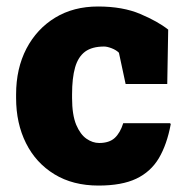

<svg xmlns="http://www.w3.org/2000/svg" viewBox="-20 -558 573 588"><path d="M281.7 10.3Q203.1 10.3 146.5 -24.4Q89.8 -59.1 59.6 -119.6Q29.3 -180.2 29.3 -257.8V-269Q29.3 -348.1 61 -409.2Q92.8 -469.7 148.9 -503.9Q205.1 -538.1 280.3 -538.1Q356 -538.1 409.9 -515.1Q463.9 -492.2 495.1 -467.3L492.2 -300.8H364.7L344.2 -396.5Q335.9 -404.8 322 -410.2Q308.1 -415.5 298.8 -415.5Q262.2 -415.5 240.7 -399.9Q219.2 -383.8 210 -351.6Q200.7 -319.3 200.7 -269V-257.8Q200.7 -206.5 213.4 -175.8Q226.1 -146 244.9 -133.1Q263.7 -120.1 283.7 -120.1Q314.5 -120.1 331.3 -135.5Q348.1 -150.9 357.4 -180.7H501L502.9 -177.7Q491.2 -115.2 466.3 -73.2Q441.4 -31.7 397.2 -10.7Q353 10.3 281.7 10.3Z"/></svg>

Font: Battambang Black
Style: Regular
Weight: 900
Designer: Danh Hong
Version: Version 8.002; ttfautohint (v1.8.3)